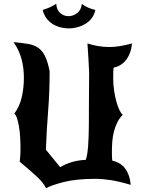

<svg xmlns="http://www.w3.org/2000/svg" viewBox="-20 -953 749 1021"><path d="M582 -535Q582 -502 587 -469.5Q592 -437 599.5 -410.5Q607 -384 616 -366Q625 -348 633 -343Q615 -325 603.5 -301.5Q592 -278 585.5 -252Q579 -226 577 -198.5Q575 -171 575 -145Q575 -130 575.5 -118.5Q576 -107 577 -99Q594 -95 610 -87Q626 -79 639.5 -64Q653 -49 662.5 -26Q672 -3 675 30Q615 12 570 5Q525 -2 487 -2Q384 -2 317 15.5Q250 33 225 48Q211 18 172 -17.5Q133 -53 85 -93Q87 -107 88 -126.5Q89 -146 89 -160Q89 -194 87 -225.5Q85 -257 80.5 -282.5Q76 -308 70 -325.5Q64 -343 56 -349Q83 -384 95 -433.5Q107 -483 107 -540Q107 -592 94.5 -639Q82 -686 52 -729Q97 -725 129 -719.5Q161 -714 183 -699Q205 -684 219.5 -654.5Q234 -625 244 -574Q244 -465 236 -364Q228 -263 224 -157L300 -64Q324 -79 358.5 -90Q393 -101 436 -103Q445 -128 448.5 -176Q452 -224 452.5 -286Q453 -348 453 -420Q453 -492 454 -567Q451 -640 445 -722Q503 -703 561 -703Q587 -703 616 -707.5Q645 -712 682 -722Q679 -691 669.5 -668Q660 -645 646.5 -629.5Q633 -614 616.5 -605Q600 -596 584 -593Q583 -585 582.5 -572Q582 -559 582 -535ZM487 -900Q482 -876 468.5 -857.5Q455 -839 435.5 -827Q416 -815 392.5 -808.5Q369 -802 345 -802Q322 -802 300 -808Q278 -814 259 -826Q240 -838 226.5 -856.5Q213 -875 207 -900Q219 -904 228.5 -907.5Q238 -911 246 -914.5Q254 -918 261.5 -922.5Q269 -927 279 -933Q281 -900 300.5 -883.5Q320 -867 344 -867Q369 -867 390.5 -883.5Q412 -900 415 -932Q435 -918 451 -911.5Q467 -905 487 -900Z"/></svg>

Font: New Rocker
Style: Regular
Weight: 400
Designer: Pablo Impallari, Brenda Gallo, Rodrigo Fuenzalida
Foundry: Pablo Impallari, Brenda Gallo, Rodrigo Fuenzalida
Version: Version 1.000; ttfautohint (v0.93) -l 8 -r 50 -G 200 -x 14 -